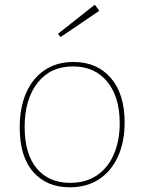

<svg xmlns="http://www.w3.org/2000/svg" viewBox="-20 -792 614 818"><path d="M293 -528Q393 -528 452 -460Q511 -392 511 -270Q511 -188 483 -126Q455 -64 403 -29Q351 6 277 6Q179 6 121.5 -59.5Q64 -125 64 -249Q64 -334 91.5 -396.5Q119 -459 170.5 -493.5Q222 -528 293 -528ZM291 -509Q194 -509 139.5 -438.5Q85 -368 85 -251Q85 -136 136.5 -74.5Q188 -13 279 -13Q346 -13 393 -45Q440 -77 465 -134.5Q490 -192 490 -267Q490 -380 436.5 -444.5Q383 -509 291 -509ZM238 -634 227 -648 384 -772 403 -746Z"/></svg>

Font: Bitter Thin Thin
Style: Regular
Weight: 250
Version: Version 2.002